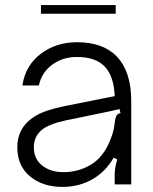

<svg xmlns="http://www.w3.org/2000/svg" viewBox="-20 -725 601 755"><path d="M48 -146Q48 -219 107 -261Q133 -279 164.5 -289.5Q196 -300 235 -308L431 -347Q428 -423 394 -461Q358 -501 282 -501Q226 -501 184.5 -470Q143 -439 133 -389H68Q80 -468 140.5 -513.5Q201 -559 283 -559Q386 -559 440 -502Q496 -443 496 -328V0H431V-38Q431 -65 441 -98L427 -105Q396 -51 345 -21Q292 10 225 10Q148 10 98 -31.5Q48 -73 48 -146ZM324 -70Q378 -96 408 -161Q425 -200 428.5 -224.5Q432 -249 433 -254Q435 -266 439 -272Q443 -278 454 -280L450 -296Q416 -288 357 -276L236 -251Q172 -237 144 -214Q113 -188 113 -146Q113 -100 146 -74Q179 -48 230 -48Q280 -48 324 -70ZM435 -671H141V-705H435Z"/></svg>

Font: Open Sauce Sans Light
Style: Regular
Weight: 300
Designer: Alfredo Marco Pradil
Foundry: Creative Sauce Fz LLC
Version: Version 1.477